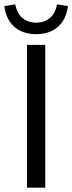

<svg xmlns="http://www.w3.org/2000/svg" viewBox="-34 -862 332 882"><path d="M90 0H174V-656H90ZM132 -705C225 -705 270 -764 278 -834L228 -842C220 -795 189 -758 132 -758C75 -758 44 -795 36 -842L-14 -834C-6 -764 39 -705 132 -705Z"/></svg>

Font: DAIFUKU Sans
Style: Regular
Weight: 400
Designer: Original font ‘Source Han Sans JP’ : Paul D. Hunt
Foundry: Daifuku
Version: Version 1.000